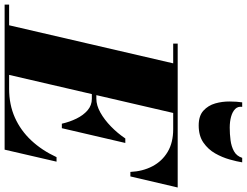

<svg xmlns="http://www.w3.org/2000/svg" viewBox="-189 -931 1070 832"><g transform="rotate(90 346.0 -515.0)"><path d="M35 0 209 -750H424L250 0ZM-50 0V-19.5H315Q383.5 -19.5 439.5 -44.5Q495.5 -69.5 538.5 -115.5Q581.5 -161.5 611 -225H630.5L578.5 0ZM466 -248Q458.5 -281.5 444 -311.2Q429.5 -341 408 -359.5Q386.5 -378 358 -378H297V-397.5H358Q386.5 -397.5 417.8 -415Q449 -432.5 478.2 -461Q507.5 -489.5 530 -523H549.5L485.5 -248ZM675 -545Q672.5 -598.5 650.5 -640.5Q628.5 -682.5 588.2 -706.5Q548 -730.5 489.5 -730.5H119V-750H742.5L694.5 -545ZM473.5 -841Q432 -841 409.5 -861.5Q387 -882 378.2 -912.5Q369.5 -943 369.8 -975Q370 -1007 373.5 -1029.5H393Q390.5 -1011 402.2 -999.2Q414 -987.5 435.2 -981.5Q456.5 -975.5 483.5 -975.5Q510.5 -975.5 537.5 -979Q564.5 -982.5 585.2 -993.8Q606 -1005 614 -1029.5H633.5Q630 -1007 621 -975Q612 -943 594.8 -912.5Q577.5 -882 548 -861.5Q518.5 -841 473.5 -841Z"/></g></svg>

Font: Bodoni Moda 11pt Black
Style: Italic
Weight: 900
Italic angle: -13°
Designer: Owen Earl
Foundry: indestructible type
Version: Version 2.004